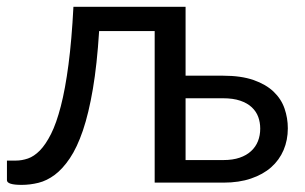

<svg xmlns="http://www.w3.org/2000/svg" viewBox="-20 -526 878 553"><path d="M623.5 -65Q650.5 -65 670.2 -71.8Q690 -78.5 703.2 -90.8Q716.5 -103 723 -119.5Q729.5 -136 729.5 -155.5Q729.5 -173.5 723.8 -189.2Q718 -205 705.2 -217Q692.5 -229 672 -236Q651.5 -243 622 -243H514.5V-65ZM622 -308Q674.5 -308 710.2 -295.5Q746 -283 768 -262Q790 -241 799.5 -213.5Q809 -186 809 -156.5Q809 -122.5 796.8 -93.8Q784.5 -65 761 -44.2Q737.5 -23.5 703 -11.8Q668.5 0 624 0H425.5V-436.5H265.5Q259.5 -340 247.5 -269.8Q235.5 -199.5 218.8 -150.2Q202 -101 181.2 -70.2Q160.5 -39.5 137.8 -22.5Q115 -5.5 90.8 0.5Q66.5 6.5 42.5 6.5Q0 6.5 0 -7V-63.5H26Q43 -63.5 60.5 -69.5Q78 -75.5 94.8 -92.5Q111.5 -109.5 127 -140.2Q142.5 -171 155.2 -220.2Q168 -269.5 177.2 -339.8Q186.5 -410 191.5 -506.5H514.5V-308Z"/></svg>

Font: Lato-Regular
Style: Regular
Weight: 400
Designer: Lukasz Dziedzic with Adam Twardoch and Botio Nikoltchev
Foundry: tyPoland Lukasz Dziedzic
Version: Version 2.015; 2015-08-06; http://www.latofonts.com/